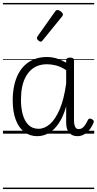

<svg xmlns="http://www.w3.org/2000/svg" viewBox="-20 -905 658 1300"><path d="M232 17Q182 17 144.5 -11.5Q107 -40 86.5 -94.5Q66 -149 66 -227Q66 -278 75.5 -323Q85 -368 103.5 -404Q122 -440 150 -465.5Q178 -491 214.5 -505Q251 -519 297 -519Q332 -519 363 -509.5Q394 -500 428 -481V-497Q428 -506 434.5 -510.5Q441 -515 454 -515Q468 -515 474.5 -510.5Q481 -506 481 -496V-94Q481 -74 484 -60Q487 -46 494 -38.5Q501 -31 513 -31Q525 -31 535 -37Q545 -43 555 -57Q565 -71 576 -94Q580 -101 586.5 -102Q593 -103 602 -98Q611 -94 614 -87.5Q617 -81 613 -74Q602 -46 585 -25.5Q568 -5 547.5 6Q527 17 505 17Q486 17 472 11Q458 5 448 -6.5Q438 -18 433 -35Q428 -52 428 -74Q428 -101 428 -129Q428 -157 428 -184Q407 -112 376.5 -68Q346 -24 309.5 -3.5Q273 17 232 17ZM122 -228Q122 -174 134 -130Q146 -86 172.5 -59.5Q199 -33 241 -33Q281 -33 318 -65Q355 -97 384 -164.5Q413 -232 428 -339V-430Q391 -454 359 -462Q327 -470 299 -470Q265 -470 237.5 -460Q210 -450 188.5 -430Q167 -410 152 -381Q137 -352 129.5 -314Q122 -276 122 -228ZM256 -623Q249 -623 239.5 -631Q230 -639 230 -647Q230 -649 231 -651.5Q232 -654 234 -659L353 -827Q357 -833 361 -835Q365 -837 370 -837Q377 -837 385 -832Q393 -827 399.5 -820.5Q406 -814 406 -807Q406 -803 404.5 -800Q403 -797 399 -792L269 -632Q263 -623 256 -623ZM0 365H618V375H0ZM0 -20H618V0H0ZM0 -505H618V-500H0ZM0 -885H618V-875H0Z"/></svg>

Font: Playwrite GB S Guides
Style: Regular
Weight: 400
Designer: Veronika Burian, José Scaglione
Foundry: TypeTogether
Version: Version 1.003